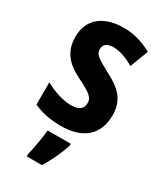

<svg xmlns="http://www.w3.org/2000/svg" viewBox="-194 -635 800 934"><g transform="rotate(30 205.5 -168.0)"><path d="M381 -161C381 -249 331 -291 256 -329C180 -370 166 -381 166 -409C166 -435 184 -450 220 -450C260 -450 298 -433 336 -412L375 -514C323 -542 273 -557 216 -557C103 -557 33 -500 33 -403C33 -319 74 -273 153 -234C234 -195 246 -178 246 -151C246 -119 225 -102 181 -102C133 -102 76 -122 34 -146V-21C80 0 128 10 188 10C311 10 381 -50 381 -161ZM274 72V61H144C141 102 128 172 119 208V221H204C233 175 258 121 274 72Z"/></g></svg>

Font: Noto Sans Arabic UI Cn
Style: Bold
Weight: 700
Width: 3
Designer: Monotype Design Team, Nadine Chahine and Nizar Qandah
Foundry: Monotype Imaging Inc.
Version: Version 2.010